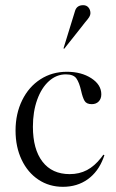

<svg xmlns="http://www.w3.org/2000/svg" viewBox="-20 -711 446 741"><path d="M40 -207Q40 -144 63.5 -94.5Q87 -45 128.5 -17.5Q170 10 223 10Q278 10 318.5 -19Q359 -48 379 -101L383 -112L379 -114L370 -102Q345 -70 315.5 -54.5Q286 -39 249 -39Q181 -39 144 -87Q107 -135 107 -222Q107 -280 123.5 -326Q140 -372 169 -398Q198 -424 234 -424Q264 -424 275 -408Q286 -392 293 -361Q299 -334 306.5 -321.5Q314 -309 334 -309Q351 -309 361 -319.5Q371 -330 371 -347Q371 -384 332.5 -409Q294 -434 238 -434Q181 -434 136 -405Q91 -376 65.5 -324Q40 -272 40 -207ZM228 -523 293 -605 307 -623Q320 -638 324.5 -645.5Q329 -653 329 -660Q329 -673 321.5 -682Q314 -691 301 -691Q277 -691 270 -670L225 -524Z"/></svg>

Font: Libre Caslon Display
Style: Regular
Weight: 400
Designer: Pablo Impallari, Rodrigo Fuenzalida
Foundry: Pablo Impallari, Rodrigo Fuenzalida
Version: Version 1.100; ttfautohint (v1.6) -l 8 -r 50 -G 200 -x 14 -D